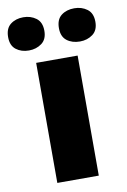

<svg xmlns="http://www.w3.org/2000/svg" viewBox="-125 -819 575 871"><g transform="rotate(-10 163.0 -383.5)"><path d="M258 0H67V-553H258ZM-38 -690Q-38 -730 -14 -748.5Q10 -767 45 -767Q79 -767 104 -748.5Q129 -730 129 -690Q129 -651 104 -632.5Q79 -614 45 -614Q10 -614 -14 -632.5Q-38 -651 -38 -690ZM196 -690Q196 -730 220 -748.5Q244 -767 280 -767Q314 -767 339 -748.5Q364 -730 364 -690Q364 -651 339 -632.5Q314 -614 280 -614Q244 -614 220 -632.5Q196 -651 196 -690Z"/></g></svg>

Font: Noto Sans Hebrew Thin Black
Style: Regular
Weight: 900
Version: Version 3.001